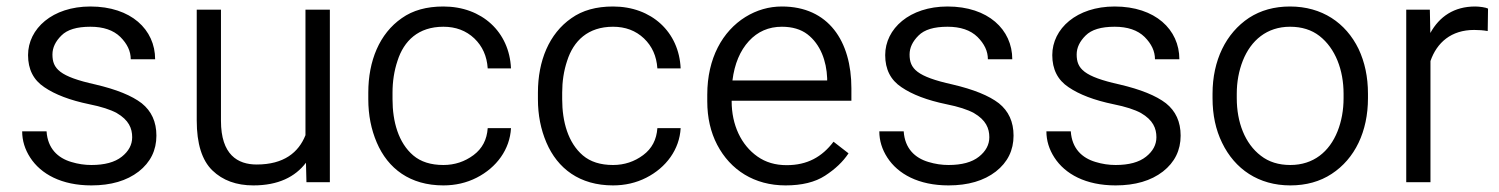

<svg xmlns="http://www.w3.org/2000/svg" viewBox="-20 -558 4592 588"><path d="M384.8 -137.7C384.8 -114.7 374 -94.7 353 -78.1C331.5 -61 300.3 -52.7 259.8 -52.7C239.3 -52.7 218.8 -55.7 198.2 -62C157.2 -74.2 126 -103 122.6 -155.8H47.9C47.9 -127.4 56.2 -100.6 72.3 -75.7C105 -24.9 168.5 9.8 259.8 9.8C319.8 9.8 368.2 -4.4 404.8 -32.7C440.9 -61 459 -97.7 459 -142.6C459 -185.1 443.8 -217.8 414.1 -241.7C383.8 -265.1 336.4 -284.2 272 -299.3C162.1 -323.7 140.6 -347.7 140.6 -391.1C140.6 -412.1 149.9 -431.2 168 -449.2C186 -467.3 215.3 -476.1 256.8 -476.1C296.4 -476.1 327.1 -465.8 348.6 -444.8C369.6 -423.8 380.4 -401.4 380.4 -376.5H455.1C455.1 -467.3 381.3 -538.1 256.8 -538.1C140.6 -538.1 65.9 -470.2 65.9 -389.2C65.9 -345.7 82.5 -313 115.7 -291C148.4 -268.6 194.3 -251 253.4 -238.8C290.5 -231.4 318.4 -222.2 337.4 -211.9C374.5 -190.4 384.8 -165 384.8 -137.7Z M990.2 0V-528.3H915.5V-144C894.5 -91.3 849.6 -54.2 766.1 -54.2C708 -54.2 656.7 -84 656.7 -188V-528.3H582.5V-189C582.5 -117.7 598.6 -66.9 630.4 -36.1C662.1 -5.4 704.1 9.8 755.9 9.8C832 9.8 883.8 -16.1 917 -59.6L918.5 0Z M1337.9 -52.7C1299.3 -52.7 1268.6 -62.5 1245.6 -82C1200.2 -120.6 1182.1 -185.5 1182.1 -253.9V-274.4C1182.1 -308.1 1187 -340.8 1197.3 -371.6C1216.8 -433.1 1261.2 -476.1 1337.9 -476.1C1375.5 -476.1 1407.2 -464.4 1432.6 -440.4C1457.5 -416.5 1471.2 -386.2 1473.6 -348.6H1544.9C1540 -460 1456.1 -538.1 1337.9 -538.1C1286.6 -538.1 1244.1 -526.4 1210.4 -502.4C1142.1 -455.1 1107.9 -371.6 1107.9 -274.4V-253.9C1107.9 -205.6 1116.7 -161.6 1133.8 -121.6C1168 -41.5 1235.8 9.8 1337.9 9.8C1374.5 9.8 1408.7 2 1439.5 -13.7C1501 -44.9 1541.5 -100.6 1544.9 -165.5H1473.6C1471.2 -130.4 1457 -103 1430.2 -83C1403.3 -63 1372.6 -52.7 1337.9 -52.7Z M1857.4 -52.7C1818.8 -52.7 1788.1 -62.5 1765.1 -82C1719.7 -120.6 1701.7 -185.5 1701.7 -253.9V-274.4C1701.7 -308.1 1706.5 -340.8 1716.8 -371.6C1736.3 -433.1 1780.8 -476.1 1857.4 -476.1C1895 -476.1 1926.8 -464.4 1952.1 -440.4C1977.1 -416.5 1990.7 -386.2 1993.2 -348.6H2064.5C2059.6 -460 1975.6 -538.1 1857.4 -538.1C1806.2 -538.1 1763.7 -526.4 1730 -502.4C1661.6 -455.1 1627.4 -371.6 1627.4 -274.4V-253.9C1627.4 -205.6 1636.2 -161.6 1653.3 -121.6C1687.5 -41.5 1755.4 9.8 1857.4 9.8C1894 9.8 1928.2 2 1959 -13.7C2020.5 -44.9 2061 -100.6 2064.5 -165.5H1993.2C1990.7 -130.4 1976.6 -103 1949.7 -83C1922.9 -63 1892.1 -52.7 1857.4 -52.7Z M2385.7 9.8C2435.5 9.8 2476.1 0 2506.8 -20C2537.6 -40 2561.5 -62.5 2578.6 -88.4L2532.7 -124C2497.1 -77.1 2452.1 -52.2 2389.2 -52.2C2354.5 -52.2 2324.7 -61 2299.8 -78.6C2249.5 -113.8 2220.7 -175.8 2220.7 -247.6V-249.5H2587.4V-287.6C2587.4 -432.1 2517.1 -538.1 2374.5 -538.1C2335 -538.1 2297.4 -527.3 2262.7 -505.9C2192.9 -462.4 2146 -379.9 2146 -268.1V-247.6C2146 -197.8 2156.2 -153.3 2176.3 -114.7C2216.8 -37.1 2290.5 9.8 2385.7 9.8ZM2374.5 -476.1C2406.2 -476.1 2432.6 -468.3 2452.6 -453.1C2492.7 -422.4 2511.2 -371.1 2513.2 -318.4V-311.5H2223.1C2229.5 -362.8 2246.6 -402.8 2273.4 -432.1C2300.3 -461.4 2334 -476.1 2374.5 -476.1Z M3009.8 -137.7C3009.8 -114.7 2999 -94.7 2978 -78.1C2956.5 -61 2925.3 -52.7 2884.8 -52.7C2864.3 -52.7 2843.8 -55.7 2823.2 -62C2782.2 -74.2 2751 -103 2747.6 -155.8H2672.9C2672.9 -127.4 2681.2 -100.6 2697.3 -75.7C2730 -24.9 2793.5 9.8 2884.8 9.8C2944.8 9.8 2993.2 -4.4 3029.8 -32.7C3065.9 -61 3084 -97.7 3084 -142.6C3084 -185.1 3068.8 -217.8 3039.1 -241.7C3008.8 -265.1 2961.4 -284.2 2897 -299.3C2787.1 -323.7 2765.6 -347.7 2765.6 -391.1C2765.6 -412.1 2774.9 -431.2 2793 -449.2C2811 -467.3 2840.3 -476.1 2881.8 -476.1C2921.4 -476.1 2952.1 -465.8 2973.6 -444.8C2994.6 -423.8 3005.4 -401.4 3005.4 -376.5H3080.1C3080.1 -467.3 3006.3 -538.1 2881.8 -538.1C2765.6 -538.1 2690.9 -470.2 2690.9 -389.2C2690.9 -345.7 2707.5 -313 2740.7 -291C2773.4 -268.6 2819.3 -251 2878.4 -238.8C2915.5 -231.4 2943.4 -222.2 2962.4 -211.9C2999.5 -190.4 3009.8 -165 3009.8 -137.7Z M3521.5 -137.7C3521.5 -114.7 3510.7 -94.7 3489.7 -78.1C3468.3 -61 3437 -52.7 3396.5 -52.7C3376 -52.7 3355.5 -55.7 3335 -62C3293.9 -74.2 3262.7 -103 3259.3 -155.8H3184.6C3184.6 -127.4 3192.9 -100.6 3209 -75.7C3241.7 -24.9 3305.2 9.8 3396.5 9.8C3456.5 9.8 3504.9 -4.4 3541.5 -32.7C3577.6 -61 3595.7 -97.7 3595.7 -142.6C3595.7 -185.1 3580.6 -217.8 3550.8 -241.7C3520.5 -265.1 3473.1 -284.2 3408.7 -299.3C3298.8 -323.7 3277.3 -347.7 3277.3 -391.1C3277.3 -412.1 3286.6 -431.2 3304.7 -449.2C3322.8 -467.3 3352.1 -476.1 3393.6 -476.1C3433.1 -476.1 3463.9 -465.8 3485.4 -444.8C3506.3 -423.8 3517.1 -401.4 3517.1 -376.5H3591.8C3591.8 -467.3 3518.1 -538.1 3393.6 -538.1C3277.3 -538.1 3202.6 -470.2 3202.6 -389.2C3202.6 -345.7 3219.2 -313 3252.4 -291C3285.2 -268.6 3331.1 -251 3390.1 -238.8C3427.2 -231.4 3455.1 -222.2 3474.1 -211.9C3511.2 -190.4 3521.5 -165 3521.5 -137.7Z M3693.4 -257.3C3693.4 -206.1 3703.1 -160.6 3722.7 -120.6C3761.7 -40 3834.5 9.8 3931.6 9.8C3980 9.8 4022.5 -2 4058.1 -25.4C4129.4 -71.8 4169.4 -155.3 4169.4 -257.3V-271C4169.4 -322.3 4159.7 -367.7 4140.6 -408.2C4101.6 -488.3 4028.3 -538.1 3930.7 -538.1C3882.3 -538.1 3840.8 -526.4 3805.2 -503.4C3734.4 -456.5 3693.4 -373 3693.4 -271ZM3767.6 -271C3767.6 -307.1 3773.9 -340.8 3786.1 -372.1C3811 -434.6 3859.9 -476.1 3930.7 -476.1C3966.3 -476.1 3996.6 -466.8 4021 -447.8C4069.8 -409.7 4094.7 -343.3 4094.7 -271V-257.3C4094.7 -220.7 4088.4 -186.5 4076.2 -155.8C4051.3 -93.3 4002.4 -52.7 3931.6 -52.7C3896 -52.7 3865.7 -62 3841.3 -81.1C3792.5 -118.2 3767.6 -183.6 3767.6 -257.3Z M4537.1 -531.7C4530.8 -535.2 4511.2 -538.1 4497.6 -538.1C4433.1 -538.1 4388.2 -507.3 4360.4 -457L4358.9 -528.3H4286.6V0H4360.8V-371.1C4380.4 -427.7 4424.3 -466.3 4494.6 -466.3C4508.8 -466.3 4522.9 -465.3 4536.1 -462.9Z"/></svg>

Font: Vazirmatn Light
Style: Regular
Weight: 300
Designer: Saber Rastikerdar
Foundry: Saber Rastikerdar
Version: Version 33.003